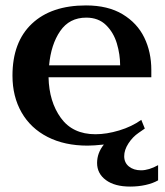

<svg xmlns="http://www.w3.org/2000/svg" viewBox="-20 -527 607 708"><path d="M563 82V138Q544 149 517 155Q490 161 460 161Q403 161 370.5 137Q338 113 338 74Q338 37 363 6Q325 10 303 10Q218 10 155.5 -22Q93 -54 59.5 -112.5Q26 -171 26 -248Q26 -372 97.5 -439.5Q169 -507 297 -507Q378 -507 432 -474.5Q486 -442 512 -388.5Q538 -335 538 -269V-242H159Q161 -152 204.5 -92Q248 -32 332 -32Q373 -32 419.5 -46Q466 -60 501 -85L514 -53Q494 -39 491 -37Q469 -22 453.5 2Q438 26 438 49Q438 73 455.5 87Q473 101 500 101Q529 101 563 82ZM161 -286H423Q423 -326 411 -366.5Q399 -407 371 -434.5Q343 -462 298 -462Q236 -462 202 -412.5Q168 -363 161 -286Z"/></svg>

Font: Trirong SemiBold
Style: Regular
Weight: 600
Designer: Katatrad Team
Foundry: CadsonDemak
Version: Version 1.000